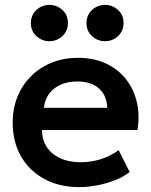

<svg xmlns="http://www.w3.org/2000/svg" viewBox="-20 -752 620 787"><path d="M305 15Q223.5 15 162 -18.2Q100.5 -51.5 66.2 -111Q32 -170.5 32 -249.5Q32 -307.5 51.8 -356Q71.5 -404.5 107.8 -440.2Q144 -476 192.8 -495.5Q241.5 -515 299.5 -515Q362.5 -515 412 -492.8Q461.5 -470.5 494.2 -430.2Q527 -390 540.2 -336.2Q553.5 -282.5 543.5 -219H152.5Q152 -179.5 171.2 -150Q190.5 -120.5 226.2 -103.8Q262 -87 310.5 -87Q353.5 -87 393 -99.5Q432.5 -112 466.5 -136.5L511.5 -47Q488 -28 453 -14Q418 0 379.2 7.5Q340.5 15 305 15ZM160 -310H419.5Q418 -360.5 386 -389.2Q354 -418 296.5 -418Q239.5 -418 202.5 -389.2Q165.5 -360.5 160 -310ZM182.5 -583Q152.5 -583 129.5 -603.8Q106.5 -624.5 106.5 -657.5Q106.5 -680 117.2 -696.8Q128 -713.5 145.2 -722.8Q162.5 -732 182.5 -732Q212.5 -732 235.5 -711.5Q258.5 -691 258.5 -657.5Q258.5 -635.5 248 -618.8Q237.5 -602 220 -592.5Q202.5 -583 182.5 -583ZM410.5 -583Q380.5 -583 357.5 -603.8Q334.5 -624.5 334.5 -657.5Q334.5 -680 345.2 -696.8Q356 -713.5 373.2 -722.8Q390.5 -732 410.5 -732Q440.5 -732 463.5 -711.5Q486.5 -691 486.5 -657.5Q486.5 -635.5 476 -618.8Q465.5 -602 448 -592.5Q430.5 -583 410.5 -583Z"/></svg>

Font: Geologica Thin Roman Medium
Style: Regular
Weight: 500
Version: Version 1.010;gftools[0.9.28]